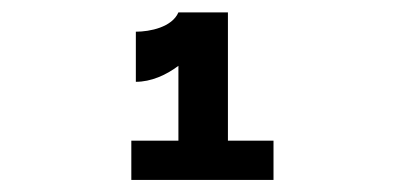

<svg xmlns="http://www.w3.org/2000/svg" viewBox="-20 -848 660 318"><path d="M205 -795.5V-712.5C230 -712.5 255 -723.5 275.5 -739V-615H197.5V-550H433V-615H357.5V-827.5H275.5C265 -803 228.5 -795.5 205 -795.5Z"/></svg>

Font: Monaspace Argon ExtraBold
Style: Bold
Weight: 800
Designer: Riley Cran & the Lettermatic Team
Foundry: Lettermatic
Version: Version 1.000 (Monaspace Argon)